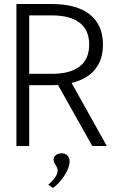

<svg xmlns="http://www.w3.org/2000/svg" viewBox="-20 -721 578 947"><path d="M236.8 -645H124V-356.9H236.8Q326.7 -356.9 373.3 -393.6Q419.9 -430.2 419.9 -501Q419.9 -571.8 373.3 -608.4Q326.7 -645 236.8 -645ZM124 -300.8V-1H61V-701.2H234.9Q357.4 -701.2 422.6 -649.9Q487.8 -598.6 487.8 -501Q487.8 -425.8 448.2 -377.9Q408.7 -330.1 333 -312L506.8 -1H435.1L266.1 -301.8Q256.3 -300.8 233.9 -300.8ZM264.2 120.1Q264.2 108.4 254.2 92.8Q244.1 77.1 244.1 66.9Q244.1 53.2 255.4 44.2Q266.6 35.2 284.2 35.2Q301.8 35.2 312.5 45.7Q323.2 56.2 323.2 75.2Q323.2 106 297.1 145.8Q271 185.5 241.2 206.1L217.8 189.9Q264.2 150.9 264.2 120.1Z"/></svg>

Font: LT Hoop Light
Style: Regular
Weight: 300
Designer: Daniel Lyons
Foundry: LyonsType
Version: Version 1.000